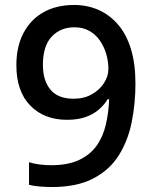

<svg xmlns="http://www.w3.org/2000/svg" viewBox="-20 -744 615 774"><path d="M526 -407Q526 -327 511 -252Q496 -177 459 -118Q422 -59 356 -24.5Q290 10 189 10Q169 10 142 8Q115 6 97 1V-90Q116 -84 139.5 -81Q163 -78 186 -78Q254 -78 298.5 -99Q343 -120 369 -156Q395 -192 406.5 -241Q418 -290 420 -344H414Q400 -321 378 -302Q356 -283 324.5 -272Q293 -261 250 -261Q158 -261 102 -318.5Q46 -376 46 -481Q46 -557 75 -611.5Q104 -666 156 -695Q208 -724 279 -724Q331 -724 376 -704.5Q421 -685 455 -646Q489 -607 507.5 -547.5Q526 -488 526 -407ZM280 -634Q224 -634 188.5 -596.5Q153 -559 153 -482Q153 -419 183.5 -382.5Q214 -346 277 -346Q319 -346 350.5 -364Q382 -382 399.5 -409.5Q417 -437 417 -466Q417 -496 408.5 -525.5Q400 -555 383 -580Q366 -605 340 -619.5Q314 -634 280 -634Z"/></svg>

Font: Noto Sans Syriac Eastern Medium
Style: Regular
Weight: 500
Designer: Patrick Giasson and the Monotype Design Team
Foundry: Monotype Imaging Inc.
Version: Version 3.001